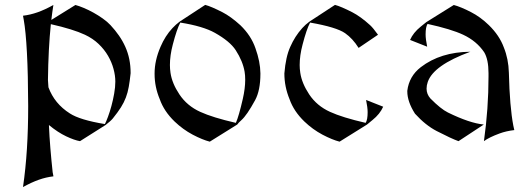

<svg xmlns="http://www.w3.org/2000/svg" viewBox="-20 -572 2153 778"><path d="M176.3 -218.3Q200.7 -151.9 263.2 -112.3Q303.7 -85.9 404.8 -69.3L405.3 -69.8Q410.2 -79.1 417.5 -98.6Q424.8 -118.2 431.4 -142.3Q438 -166.5 442.6 -192.6Q447.3 -218.8 447.3 -241.2Q447.3 -266.1 439.9 -293.2Q432.6 -320.3 417.7 -345.9Q402.8 -371.6 379.6 -393.8Q356.4 -416 324.2 -431.2Q300.3 -442.4 265.9 -453.1Q231.4 -463.9 186 -474.1Q175.8 -374 174.3 -248ZM73.2 186Q84 112.3 89.1 30.8Q94.2 -50.8 94.2 -142.1Q93.8 -271 89.1 -358.4Q84.5 -445.8 76.2 -491.7L73.2 -508.3Q102.5 -511.7 132.3 -522.2Q162.1 -532.7 196.3 -551.8Q193.8 -537.1 191.9 -522Q189.9 -506.8 188 -491.2L285.6 -551.8Q300.3 -547.9 319.6 -539.8Q338.9 -531.7 358.6 -520.8Q378.4 -509.8 396.7 -496.8Q415 -483.9 427.7 -470.2Q446.8 -449.7 461.9 -428Q477.1 -406.2 487.8 -382.3Q498.5 -358.4 503.9 -332Q509.3 -305.7 509.3 -275.4Q505.9 -243.2 501.7 -220Q497.6 -196.8 490 -176.8Q482.4 -156.7 470 -137Q457.5 -117.2 437 -91.8Q432.1 -85.9 424.8 -79.6Q417.5 -73.2 407.7 -65.4L304.2 0Q281.2 -3.9 247.8 -19.8Q214.4 -35.6 178.2 -65.4Q180.2 -18.6 184.1 28.8Q188 76.2 193.4 126L196.3 141.1V142.6Q166.5 146 137 156.5Q107.4 167 73.2 186Z M710.9 -480.5 710.4 -480Q696.3 -453.6 680.2 -391.6Q668.5 -347.2 668.5 -308.6Q668.5 -293.5 670.9 -276.9Q677.2 -233.9 707 -189.5Q737.8 -143.1 791.5 -118.7Q841.8 -95.7 935.5 -74.2L936 -74.7Q947.8 -101.1 963.9 -171.4Q973.6 -213.9 973.6 -248.5Q973.6 -267.1 971.2 -281.2Q963.9 -324.2 935.1 -368.7Q911.6 -404.8 850.6 -439Q802.7 -465.8 710.9 -480.5ZM830.1 2Q800.8 -5.4 760.7 -26.4Q721.2 -47.4 687.5 -79.6Q644.5 -121.1 627.4 -169.9Q606.4 -219.7 606.4 -272.5Q606.4 -273.9 606.4 -274.4Q606.4 -326.7 630.4 -382.3Q649.4 -426.8 678.7 -458Q692.4 -472.7 708 -484.4L811.5 -552.2Q835.4 -545.9 881.3 -522.5Q915.5 -504.9 954.1 -469.7Q997.6 -427.7 1015.1 -376.5Q1034.7 -321.8 1035.2 -274.9V-272.9Q1035.2 -205.6 1013.7 -166Q980.5 -105 958 -85Q945.8 -74.2 941.4 -67.4Z M1356 2Q1326.7 -5.4 1286.6 -26.4Q1247.1 -47.4 1213.4 -79.6Q1170.4 -121.1 1153.3 -169.9Q1132.3 -220.7 1132.3 -274.4Q1137.7 -341.8 1156.2 -382.3Q1174.8 -424.8 1204.6 -458Q1217.3 -472.2 1233.9 -484.4L1337.4 -552.2Q1361.3 -545.9 1407.2 -522.5Q1441.4 -504.9 1480 -469.7Q1491.7 -459 1511.7 -431.2L1433.1 -377.9Q1409.2 -416 1378.4 -437.5Q1343.3 -461.9 1236.8 -480.5L1236.3 -480Q1222.2 -453.6 1206.1 -391.6Q1194.3 -347.2 1194.3 -308.6Q1194.3 -293 1196.8 -276.9Q1203.1 -234.4 1232.9 -189.5Q1263.7 -143.1 1317.4 -118.7Q1367.7 -95.7 1461.4 -74.2L1461.9 -74.7Q1469.7 -86.9 1469.7 -117.2Q1469.7 -136.2 1463.4 -167L1532.7 -139.6Q1519.5 -109.9 1489.7 -85.9Q1467.3 -67.9 1467.3 -67.4Z M1641.6 -410.2Q1654.3 -439.5 1684.6 -463.9L1707.5 -482.4L1818.8 -551.8Q1846.7 -544.4 1887.7 -523.4Q1926.8 -503.4 1960.9 -470.2Q2003.9 -428.2 2021.5 -379.9Q2040.5 -333 2042 -277.3Q2045.4 -138.7 2060.1 -62.5L2064 -44.9Q2030.8 -41 2004.4 -31.2Q1961.9 -15.6 1940.9 0Q1959.5 -131.8 1959.5 -262.2Q1959.5 -268.6 1959.5 -275.4Q1959.5 -331.1 1941.9 -360.4Q1911.1 -405.8 1856.9 -431.2Q1808.1 -454.1 1712.4 -475.1Q1704.6 -462.9 1704.6 -432.6Q1704.6 -413.6 1710.9 -382.8ZM1837.9 0Q1810.1 -9.8 1749.5 -41Q1704.1 -64.5 1661.6 -111.3Q1630.4 -160.2 1630.4 -201.7Q1630.4 -202.6 1630.4 -204.1Q1637.7 -263.2 1685.1 -299.8Q1765.1 -361.3 1885.7 -362.3Q1736.8 -307.6 1713.4 -240.2Q1708.5 -226.1 1708.5 -212.9Q1708.5 -190.4 1724.1 -172.9Q1766.1 -130.4 1794.9 -116.2Q1883.3 -72.8 1940.4 -67.4Z"/></svg>

Font: MedievalSharp
Style: Regular
Weight: 500
Version: Version 1.0